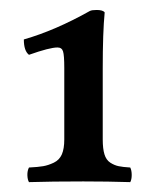

<svg xmlns="http://www.w3.org/2000/svg" viewBox="-20 -729 329 385"><path d="M95.2 -633.8Q79.6 -633.8 38.1 -619.1Q27.8 -627 27.8 -649.9Q90.8 -668 160.2 -707Q164.1 -709 173.8 -709Q186.5 -709 189.9 -704.1Q186 -664.1 186 -591.8V-449.2Q186 -430.7 189.5 -419.4Q192.9 -408.2 201.2 -402.8Q209.5 -397.5 217.8 -395.8Q226.1 -394 241.2 -393.1Q244.1 -387.2 244.1 -378.2Q244.1 -369.1 241.2 -363.8Q196.3 -365.2 147 -365.2Q83 -365.2 38.1 -363.8Q35.2 -368.7 34.9 -377.7Q34.7 -386.7 38.1 -393.1Q56.6 -394 66.7 -395.8Q76.7 -397.5 87.9 -402.8Q99.1 -408.2 104 -419.4Q108.9 -430.7 108.9 -449.2V-592.8Q108.9 -618.2 106.4 -626Q104 -633.8 95.2 -633.8Z"/></svg>

Font: Common Serif SemiBold
Style: Regular
Weight: 600
Designer: Philipp H. Poll, Khaled Hosny
Foundry: Stefan Peev, Context Ltd.
Version: Version 1.026